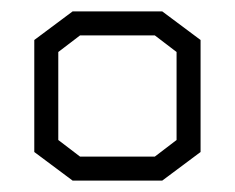

<svg xmlns="http://www.w3.org/2000/svg" viewBox="-20 -693 411 336"><path d="M264 -377H107L40 -427V-623L107 -673H264L331 -623V-427ZM289 -602 251 -631H120L82 -602V-448L120 -419H251L289 -448Z"/></svg>

Font: Turret Road Light
Style: Regular
Weight: 300
Designer: Noponies
Foundry: Noponies
Version: Version 1.001; ttfautohint (v1.8)